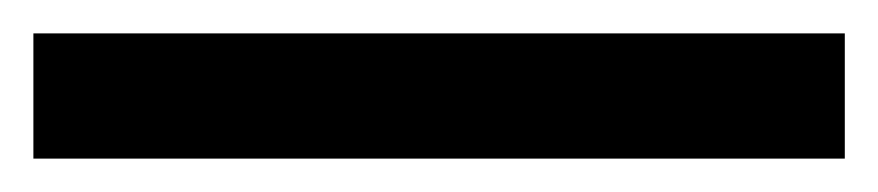

<svg xmlns="http://www.w3.org/2000/svg" viewBox="-23 -948 526 115"><path d="M483 -853V-928H-3V-853Z"/></svg>

Font: Noto Sans Kannada UI SemiCondensed Medium
Style: Regular
Weight: 500
Width: 4
Designer: Jelle Bosma - Monotype Design Team
Foundry: Monotype Imaging Inc.
Version: Version 2.005